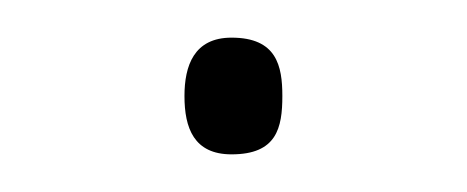

<svg xmlns="http://www.w3.org/2000/svg" viewBox="-20 -74 248 102"><path d="M78 -23C78 -6 83 8 103 8C127 8 130 -6 130 -23C130 -39 127 -54 103 -54C83 -54 78 -39 78 -23Z"/></svg>

Font: Noto Sans Devanagari SemiCondensed Thin
Style: Regular
Weight: 100
Width: 4
Designer: Jelle Bosma - Monotype Design Team
Foundry: Monotype Imaging Inc.
Version: Version 2.004